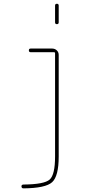

<svg xmlns="http://www.w3.org/2000/svg" viewBox="-20 -780 540 1030"><path d="M275.4 -660.2V-750Q275.4 -759.8 285.2 -759.8Q294.9 -759.8 294.9 -750V-660.2Q294.9 -650.4 285.2 -650.4Q275.4 -650.4 275.4 -660.2ZM105.5 230.5Q95.7 230.5 95.2 220.2Q94.7 210 106.4 210Q217.8 209 246.6 183.1Q275.4 157.2 275.4 59.6V-495.1Q275.4 -500 269.5 -500H144.5Q134.8 -500 134.8 -509.8Q134.8 -519.5 144.5 -519.5H259.8Q274.4 -519.5 284.7 -509.8Q294.9 -500 294.9 -485.4V59.6Q294.9 165 259.8 197.3Q224.6 229.5 105.5 230.5Z"/></svg>

Font: Rounded-X Mgen+ 1m thin
Style: Regular
Weight: 100
Designer: [Source Han Sans]
Ryoko NISHIZUKA  (kana & ideographs); Paul D. Hunt (Latin, Greek & Cyrillic); Wenlong ZHANG  (bopomofo
Version: Version 1.059.20150602